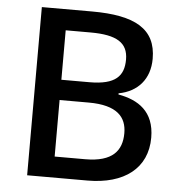

<svg xmlns="http://www.w3.org/2000/svg" viewBox="-52 -763 757 812"><g transform="rotate(5 327.0 -357.0)"><path d="M306 -714H93V0H349C505 0 602 -74 602 -204C602 -316 532 -359 448 -374V-379C529 -394 579 -451 579 -537C579 -664 489 -714 306 -714ZM321 -415H202V-625H308C419 -625 467 -595 467 -524C467 -454 432 -415 321 -415ZM202 -329H326C447 -329 487 -281 487 -213C487 -139 448 -89 332 -89H202Z"/></g></svg>

Font: Noto Sans Canadian Aboriginal Medium
Style: Regular
Weight: 500
Designer: Monotype Design Team, Typotheque's Kevin King
Foundry: Monotype Imaging Inc.
Version: Version 2.004